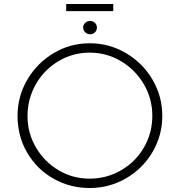

<svg xmlns="http://www.w3.org/2000/svg" viewBox="-20 -935 902 963"><path d="M430 -718Q528 -718 612 -668.5Q696 -619 745 -535.5Q794 -452 794 -354Q794 -256 745 -172.5Q696 -89 612 -40.5Q528 8 430 8Q331 8 248 -39Q165 -86 116.5 -169Q68 -252 68 -354Q68 -452 117 -535.5Q166 -619 249 -668.5Q332 -718 430 -718ZM429 -39Q515 -39 587.5 -81Q660 -123 702 -195.5Q744 -268 744 -354Q744 -440 701.5 -512.5Q659 -585 587 -628Q515 -671 430 -671Q344 -671 272 -627.5Q200 -584 159 -511Q118 -438 118 -353Q118 -268 160 -196Q202 -124 273 -81.5Q344 -39 429 -39ZM432 -830Q446 -830 456 -820.5Q466 -811 466 -797Q466 -782 456 -772.5Q446 -763 432 -763Q418 -763 407.5 -773Q397 -783 397 -797Q397 -811 407.5 -820.5Q418 -830 432 -830ZM548 -915V-879H312V-915Z"/></svg>

Font: Josefin Sans Light
Style: Regular
Weight: 300
Designer: Santiago Orozco
Foundry: Typemade
Version: Version 2.000